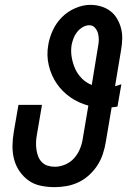

<svg xmlns="http://www.w3.org/2000/svg" viewBox="-20 -763 540 791"><path d="M205 8Q175 8 147 2Q119 -4 97.5 -19.5Q76 -35 60.5 -57.5Q45 -80 38 -107Q31 -134 31.5 -163Q32 -192 37 -221L56 -331H153L132 -208Q129 -192 128.5 -177Q128 -162 130 -147.5Q132 -133 137 -119.5Q142 -106 152 -95.5Q162 -85 176 -80.5Q190 -76 206 -76Q227 -76 248.5 -85Q270 -94 285.5 -111.5Q301 -129 309.5 -150Q318 -171 321 -192L344 -328Q303 -339 269.5 -362.5Q236 -386 213.5 -419Q191 -452 181 -493.5Q171 -535 179 -579Q184 -609 198 -639Q212 -669 235.5 -692.5Q259 -716 290.5 -729.5Q322 -743 352 -743Q375 -743 396.5 -736.5Q418 -730 434.5 -717.5Q451 -705 462 -686.5Q473 -668 478.5 -647Q484 -626 483.5 -603.5Q483 -581 479 -558L454 -408Q461 -410 467 -411.5Q473 -413 480 -416L464 -324Q458 -323 452 -322Q446 -321 440 -321L416 -179Q412 -154 404 -129.5Q396 -105 382 -83Q368 -61 348 -42.5Q328 -24 304 -12.5Q280 -1 254.5 3.5Q229 8 205 8ZM358 -413 384 -572Q387 -586 387 -600Q387 -614 383.5 -626.5Q380 -639 371 -649Q362 -659 348 -659Q334 -659 320.5 -651Q307 -643 297.5 -631Q288 -619 283 -605.5Q278 -592 275 -578Q271 -552 275.5 -526.5Q280 -501 290 -479Q300 -457 317.5 -439.5Q335 -422 358 -413Z"/></svg>

Font: Iosevka Curly Slab Semibold
Style: Italic
Weight: 600
Italic angle: -9°
Monospace: yes
Designer: Belleve Invis
Foundry: Belleve Invis
Version: Version 22.1.2; ttfautohint (v1.8.4)